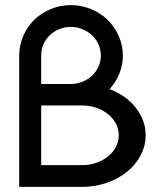

<svg xmlns="http://www.w3.org/2000/svg" viewBox="-20 -730 618 750"><path d="M476 -344C456 -359 433 -373 408 -382C440 -417 460 -463 460 -513C460 -568 436 -617 400 -653C363 -688 312 -710 257 -710C201 -710 151 -688 114 -653C78 -617 55 -568 55 -513V-85V0H301C369 0 432 -23 476 -59C521 -95 549 -146 549 -202C549 -257 521 -308 476 -344ZM174 -592C195 -612 224 -625 257 -625C289 -625 318 -612 340 -592C361 -571 374 -544 374 -513C374 -483 361 -455 340 -435C319 -415 290 -402 257 -402H141V-514C141 -544 153 -572 174 -592ZM402 -119C376 -98 341 -85 301 -85H141V-318H298H301C341 -318 376 -305 402 -284C428 -263 444 -234 444 -202C444 -169 428 -140 402 -119Z"/></svg>

Font: Radis Sans
Style: Regular
Weight: 400
Designer: Gaël Goy
Foundry: Gaël Goy
Version: 1.0